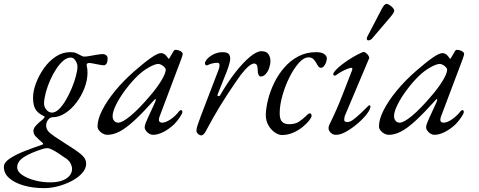

<svg xmlns="http://www.w3.org/2000/svg" viewBox="-116 -684 2479 994"><path d="M113 290Q55 290 7.5 276.5Q-40 263 -68 238.5Q-96 214 -96 180Q-96 157 -65 136.5Q-34 116 12 98Q58 80 103 65Q111 62 105 56Q83 37 70 23.5Q57 10 57 -6Q57 -20 71.5 -35.5Q86 -51 107 -67Q112 -72 113.5 -75Q115 -78 115 -79Q115 -82 107 -85Q87 -95 75.5 -108Q64 -121 59.5 -138.5Q55 -156 55 -178Q55 -212 70 -252.5Q85 -293 111 -330Q137 -367 172 -390.5Q207 -414 247 -414Q268 -414 277.5 -409.5Q287 -405 293 -402Q300 -398 307 -394.5Q314 -391 321 -391Q332 -391 350 -394.5Q368 -398 387 -401Q406 -404 419 -404Q425 -404 433 -398.5Q441 -393 441 -381Q441 -362 435 -354Q429 -346 423 -346Q414 -346 398 -349Q382 -352 367.5 -355Q353 -358 345 -358Q340 -358 335.5 -355Q331 -352 333 -344Q335 -336 336 -327Q337 -318 337 -308Q337 -269 321.5 -228.5Q306 -188 280 -153.5Q254 -119 221.5 -98Q189 -77 156 -77Q149 -77 143.5 -73.5Q138 -70 134 -65Q123 -51 123 -36Q123 -18 132.5 -6Q142 6 167 23Q184 34 207.5 49.5Q231 65 254 79.5Q277 94 291 105Q313 121 321.5 134.5Q330 148 330 163Q330 189 309.5 212Q289 235 256 252.5Q223 270 185.5 280Q148 290 113 290ZM143 260Q183 260 208 250Q233 240 245 224.5Q257 209 257 191Q257 176 248 159.5Q239 143 216 130Q208 124 188.5 111Q169 98 158 93Q140 83 130 83Q124 83 117.5 84Q111 85 105 87Q45 106 9 128.5Q-27 151 -27 182Q-27 204 -1.5 221.5Q24 239 63 249.5Q102 260 143 260ZM153 -101Q171 -101 189.5 -119Q208 -137 225 -166Q242 -195 255.5 -227.5Q269 -260 277 -290Q285 -320 285 -339Q285 -354 275 -370Q265 -386 250 -386Q231 -386 212 -370Q193 -354 175.5 -327.5Q158 -301 144 -269.5Q130 -238 121.5 -206.5Q113 -175 112 -149Q112 -130 124.5 -115.5Q137 -101 153 -101Z M440 14Q428 14 416 7.5Q404 1 396.5 -9Q389 -19 389 -30Q389 -66 413 -113.5Q437 -161 480 -213.5Q523 -266 579 -315Q633 -362 667 -385.5Q701 -409 717 -409Q733 -409 745 -395Q759 -377 757.5 -378.5Q756 -380 757 -380Q759 -380 760.5 -381.5Q762 -383 763 -386Q777 -410 780 -415Q783 -420 780 -416Q786 -426 792 -426Q801 -426 810 -423Q819 -420 824.5 -415Q830 -410 830 -405Q830 -400 823 -380L711 -83Q698 -49 724 -49Q742 -49 767.5 -66.5Q793 -84 812 -109Q814 -111 816.5 -112.5Q819 -114 821 -114Q825 -114 826.5 -111.5Q828 -109 828 -103Q828 -96 814 -75.5Q800 -55 785 -40Q757 -14 728.5 0Q700 14 676 14Q666 14 656 8Q646 2 639.5 -7Q633 -16 633 -25Q633 -36 639 -48Q635 -39 638.5 -48Q642 -57 650.5 -76Q659 -95 669 -116Q679 -137 686 -153Q691 -164 690.5 -169.5Q690 -175 684 -168Q623 -100 579.5 -60Q536 -20 503 -3Q470 14 440 14ZM496 -49Q518 -49 561.5 -85.5Q605 -122 660 -187Q698 -231 720 -268Q742 -305 742 -323Q742 -331 729 -342Q723 -347 716 -350Q709 -353 704 -353Q686 -353 654.5 -335Q623 -317 597 -292Q564 -260 534 -220Q504 -180 485.5 -143Q467 -106 467 -83Q467 -68 475 -58.5Q483 -49 496 -49Z M926 17Q921 17 915 13.5Q909 10 905 4.5Q901 -1 901 -7Q901 -19 907.5 -37.5Q914 -56 924 -84L1016 -324Q1021 -337 1020.5 -348Q1020 -359 1010 -359Q996 -359 982.5 -355.5Q969 -352 962 -348Q956 -344 950.5 -346.5Q945 -349 945 -356Q945 -364 952.5 -374Q960 -384 973 -393Q985 -402 1001.5 -408Q1018 -414 1036 -414Q1064 -414 1071.5 -400Q1079 -386 1073.5 -362.5Q1068 -339 1056 -309L1011 -196Q1007 -189 1013.5 -187Q1020 -185 1023 -190Q1063 -259 1103.5 -310.5Q1144 -362 1179 -390.5Q1214 -419 1237 -419Q1263 -419 1273.5 -404Q1284 -389 1284 -369Q1284 -351 1277.5 -332Q1271 -313 1259.5 -300.5Q1248 -288 1234 -288Q1226 -288 1222 -297.5Q1218 -307 1218 -323Q1218 -338 1214 -346.5Q1210 -355 1199 -355Q1189 -355 1172.5 -342Q1156 -329 1131 -297Q1120 -282 1102 -256Q1084 -230 1063.5 -198.5Q1043 -167 1023 -134.5Q1003 -102 988 -75Q961 -27 949.5 -5Q938 17 926 17Z M1344 15Q1326 15 1306.5 1.5Q1287 -12 1273.5 -35.5Q1260 -59 1260 -90Q1261 -126 1272 -169.5Q1283 -213 1304 -256Q1325 -299 1356.5 -335Q1388 -371 1429 -392.5Q1470 -414 1521 -414Q1548 -414 1562 -404.5Q1576 -395 1576 -382Q1576 -366 1566.5 -349.5Q1557 -333 1546 -333Q1538 -333 1532.5 -340Q1527 -347 1522 -357Q1516 -368 1507 -377.5Q1498 -387 1481 -387Q1457 -387 1431 -358Q1405 -329 1382.5 -284Q1360 -239 1346 -189Q1332 -139 1332 -98Q1332 -65 1345 -53Q1358 -41 1380 -41Q1412 -41 1431 -53.5Q1450 -66 1469 -84Q1476 -91 1479.5 -94Q1483 -97 1489 -97Q1497 -97 1497 -84Q1497 -76 1484.5 -60Q1472 -44 1450.5 -26.5Q1429 -9 1401.5 3Q1374 15 1344 15Z M1624 14Q1607 14 1596 3Q1585 -8 1585 -20Q1585 -24 1585.5 -28Q1586 -32 1588 -36Q1629 -119 1657 -192.5Q1685 -266 1707 -321Q1711 -333 1702 -333Q1697 -333 1682.5 -327.5Q1668 -322 1652 -313Q1636 -304 1624 -295Q1619 -291 1614 -293Q1609 -295 1609 -300Q1609 -305 1616.5 -314.5Q1624 -324 1637.5 -336Q1651 -348 1670 -361.5Q1689 -375 1711.5 -388.5Q1734 -402 1759 -413Q1768 -417 1777 -411Q1786 -405 1791.5 -396Q1797 -387 1795 -382L1673 -93Q1669 -85 1667.5 -77.5Q1666 -70 1666 -64Q1666 -57 1671.5 -54.5Q1677 -52 1682 -52Q1696 -52 1714 -65.5Q1732 -79 1752.5 -98.5Q1773 -118 1792 -137Q1794 -139 1796 -139Q1798 -139 1800 -137.5Q1802 -136 1802 -134Q1802 -118 1783 -93.5Q1764 -69 1735.5 -44.5Q1707 -20 1677 -3Q1647 14 1624 14ZM1792 -475Q1784 -475 1783 -481.5Q1782 -488 1786 -495L1861 -639Q1866 -649 1872.5 -656.5Q1879 -664 1886 -664Q1891 -664 1900.5 -658Q1910 -652 1917.5 -644Q1925 -636 1925 -628Q1925 -624 1920.5 -616.5Q1916 -609 1907 -598L1815 -490Q1811 -484 1804.5 -479.5Q1798 -475 1792 -475Z M1897 14Q1885 14 1873 7.5Q1861 1 1853.5 -9Q1846 -19 1846 -30Q1846 -66 1870 -113.5Q1894 -161 1937 -213.5Q1980 -266 2036 -315Q2090 -362 2124 -385.5Q2158 -409 2174 -409Q2190 -409 2202 -395Q2216 -377 2214.5 -378.5Q2213 -380 2214 -380Q2216 -380 2217.5 -381.5Q2219 -383 2220 -386Q2234 -410 2237 -415Q2240 -420 2237 -416Q2243 -426 2249 -426Q2258 -426 2267 -423Q2276 -420 2281.5 -415Q2287 -410 2287 -405Q2287 -400 2280 -380L2168 -83Q2155 -49 2181 -49Q2199 -49 2224.5 -66.5Q2250 -84 2269 -109Q2271 -111 2273.5 -112.5Q2276 -114 2278 -114Q2282 -114 2283.5 -111.5Q2285 -109 2285 -103Q2285 -96 2271 -75.5Q2257 -55 2242 -40Q2214 -14 2185.5 0Q2157 14 2133 14Q2123 14 2113 8Q2103 2 2096.5 -7Q2090 -16 2090 -25Q2090 -36 2096 -48Q2092 -39 2095.5 -48Q2099 -57 2107.5 -76Q2116 -95 2126 -116Q2136 -137 2143 -153Q2148 -164 2147.5 -169.5Q2147 -175 2141 -168Q2080 -100 2036.5 -60Q1993 -20 1960 -3Q1927 14 1897 14ZM1953 -49Q1975 -49 2018.5 -85.5Q2062 -122 2117 -187Q2155 -231 2177 -268Q2199 -305 2199 -323Q2199 -331 2186 -342Q2180 -347 2173 -350Q2166 -353 2161 -353Q2143 -353 2111.5 -335Q2080 -317 2054 -292Q2021 -260 1991 -220Q1961 -180 1942.5 -143Q1924 -106 1924 -83Q1924 -68 1932 -58.5Q1940 -49 1953 -49Z"/></svg>

Font: EB Garamond
Style: Italic
Weight: 400
Italic angle: -17.2°
Designer: Georg Duffner and Octavio Pardo
Foundry: Georg Duffner
Version: Version 1.001